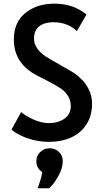

<svg xmlns="http://www.w3.org/2000/svg" viewBox="-20 -766 565 1050"><path d="M127.9 -10.7Q69.3 -32.2 43 -57.6Q60.5 -89.8 95.7 -153.3Q117.2 -133.8 161.1 -113.3Q206.1 -92.8 247.1 -92.8Q299.8 -92.8 334 -118.2Q367.2 -142.6 367.2 -186.5Q367.2 -220.7 348.6 -246.1Q331.1 -271.5 304.7 -287.1Q279.3 -303.7 231.4 -328.1Q173.8 -356.4 153.3 -370.1Q55.7 -434.6 55.7 -549.8Q55.7 -644.5 119.1 -695.3Q181.6 -746.1 278.3 -746.1Q380.9 -746.1 453.1 -686.5Q435.5 -656.2 400.4 -595.7Q380.9 -616.2 346.7 -630.9Q311.5 -644.5 273.4 -644.5Q222.7 -644.5 194.3 -622.1Q166 -599.6 166 -555.7Q166 -525.4 183.6 -501Q202.1 -475.6 228.5 -458Q256.8 -440.4 303.7 -414.1Q348.6 -388.7 373 -374Q397.5 -360.4 418 -339.8Q447.3 -314.5 464.8 -278.3Q483.4 -242.2 483.4 -199.2Q483.4 -131.8 452.1 -85Q421.9 -38.1 368.2 -13.7Q315.4 9.8 248 9.8Q247.1 9.8 247.1 9.8Q186.5 9.8 127.9 -10.7ZM198.2 227.5Q208 200.2 210.9 174.8Q178.7 154.3 178.7 116.2Q178.7 85 200.2 65.4Q220.7 44.9 252 44.9Q252.9 44.9 253.9 44.9Q284.2 45.9 302.7 65.4Q323.2 85 323.2 116.2Q323.2 155.3 296.9 200.2Q271.5 245.1 248 263.7Q227.5 263.7 185.5 263.7Q189.5 255.9 198.2 227.5Z"/></svg>

Font: Alata=Ham
Style: Regular
Weight: 400
Designer: Spyros Zevelakis, Eben Sorkin
Version: Version 1.004